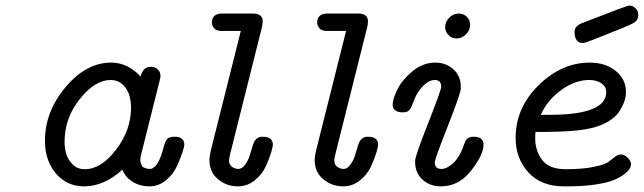

<svg xmlns="http://www.w3.org/2000/svg" viewBox="-20 -659 2294 684"><path d="M140.1 -157.2Q140.1 -261.2 213.6 -348.6Q287.1 -436 376 -436Q435.1 -436 481 -386.2Q488.8 -420.9 517.1 -420.9Q517.6 -420.9 518.1 -420.9Q532.2 -420.9 542 -411.9Q551.8 -402.8 551.8 -388.2Q551.8 -384.3 548.8 -372.1L481.9 -105Q480 -98.1 480 -88.1Q480 -78.1 487.8 -64.9Q500 -57.1 513.2 -57.1Q530.3 -57.1 544.9 -84Q554.7 -103 561.3 -128.9Q567.9 -154.8 575 -163.3Q582 -171.9 603 -171.9Q636.2 -171.9 636.7 -143.1Q636.7 -137.2 629.9 -116.2Q623 -95.2 610.1 -66.7Q597.2 -38.1 571 -16.6Q544.9 4.9 512 4.9Q479 4.9 452.9 -11Q426.8 -26.9 416 -54.2Q350.1 4.9 279.8 4.9Q217.8 4.9 179 -41.3Q140.1 -87.4 140.1 -157.2ZM210 -152.8Q210 -131.8 215.6 -111.8Q221.2 -91.8 238 -74Q254.9 -56.2 282.2 -56.2Q340.3 -56.2 393.6 -126Q446.8 -195.8 446.8 -274.9Q446.8 -319.8 427 -346.9Q407.2 -374 374 -374Q318.8 -374 264.4 -306.4Q210 -238.8 210 -152.8Z M726.1 -88.9Q726.1 -105 734.9 -138.2L837.9 -548.8H768.1Q751 -548.8 742.9 -558.3Q734.9 -567.9 734.9 -578.1Q734.9 -610.8 772 -610.8Q772.5 -610.8 772.9 -610.8H881.8Q916 -610.8 916 -582Q916 -578.1 914.1 -565.9L800.8 -113.8Q795.9 -93.8 795.9 -87.9Q795.9 -71.8 806.9 -64.5Q817.9 -57.1 829.1 -57.1Q842.3 -57.1 853 -72Q863.8 -86.9 868.4 -101.1Q873 -115.2 880.9 -142.1Q889.6 -171.9 915 -171.9H916Q952.1 -171.9 952.1 -143.1Q952.1 -137.2 946 -116.2Q939.9 -95.2 927 -66.7Q914.1 -38.1 887.5 -16.6Q860.8 4.9 828.1 4.9Q787.1 4.9 756.6 -20.5Q726.1 -45.9 726.1 -88.9Z M1101.1 -88.9Q1101.1 -105 1109.9 -138.2L1212.9 -548.8H1143.1Q1126 -548.8 1117.9 -558.3Q1109.9 -567.9 1109.9 -578.1Q1109.9 -610.8 1147 -610.8Q1147.5 -610.8 1147.9 -610.8H1256.8Q1291 -610.8 1291 -582Q1291 -578.1 1289.1 -565.9L1175.8 -113.8Q1170.9 -93.8 1170.9 -87.9Q1170.9 -71.8 1181.9 -64.5Q1192.9 -57.1 1204.1 -57.1Q1217.3 -57.1 1228 -72Q1238.8 -86.9 1243.4 -101.1Q1248 -115.2 1255.9 -142.1Q1264.6 -171.9 1290 -171.9H1291Q1327.1 -171.9 1327.1 -143.1Q1327.1 -137.2 1321 -116.2Q1314.9 -95.2 1302 -66.7Q1289.1 -38.1 1262.5 -16.6Q1235.8 4.9 1203.1 4.9Q1162.1 4.9 1131.6 -20.5Q1101.1 -45.9 1101.1 -88.9Z M1378.9 -287.1Q1378.9 -305.2 1394.8 -338.6Q1410.6 -372.1 1448.2 -404.1Q1485.8 -436 1530.8 -436Q1568.8 -436 1595.2 -412.1Q1621.6 -388.2 1621.6 -350.1V-344.2Q1621.6 -327.1 1575.2 -209.5Q1528.8 -91.8 1528.8 -80.1Q1528.8 -57.1 1552.7 -57.1Q1570.8 -57.1 1592.3 -75.7Q1613.8 -94.2 1627.9 -129.9Q1628.9 -132.8 1632.3 -142.3Q1635.7 -151.9 1638.2 -157Q1640.6 -162.1 1647.7 -167Q1654.8 -171.9 1666 -171.9H1667Q1703.1 -171.9 1702.6 -143.1Q1702.6 -107.9 1658.7 -51.5Q1614.7 4.9 1550.8 4.9Q1511.7 4.9 1485.4 -19Q1459 -43 1459 -81.1V-86.9Q1459 -103 1505.4 -220.5Q1551.8 -337.9 1551.8 -350.1Q1551.8 -374 1528.8 -374Q1505.9 -374 1481.9 -347.2Q1464.8 -328.1 1456.1 -304Q1447.3 -279.8 1440.4 -269.3Q1433.6 -258.8 1416 -258.8H1413.6Q1378.9 -259.3 1378.9 -287.1ZM1565.9 -563Q1565.9 -581.1 1580.3 -595.9Q1594.7 -610.8 1614.7 -610.8Q1630.9 -610.8 1642.8 -599.4Q1654.8 -587.9 1654.8 -570.8Q1654.8 -550.8 1639.9 -536.4Q1625 -522 1606.9 -522Q1588.9 -522 1577.4 -534.4Q1565.9 -546.9 1565.9 -563Z M1816.9 -168Q1816.9 -274.9 1898.9 -355.5Q1981 -436 2080.6 -436Q2136.7 -436 2173.3 -406.5Q2210 -377 2210 -331.1Q2210 -315.9 2205.3 -301Q2200.7 -286.1 2187.7 -264.2Q2174.8 -242.2 2143.3 -224.1Q2111.8 -206.1 2064.9 -198.2Q2014.2 -189.5 1918.9 -189H1887.7Q1886.7 -181.2 1886.7 -166Q1886.7 -121.1 1911.9 -88.6Q1937 -56.2 1994.6 -56.2Q2056.6 -56.2 2096.7 -64.7Q2136.7 -73.2 2148.7 -83Q2160.6 -92.8 2171.1 -100.8Q2181.6 -108.9 2192.6 -108.9Q2203.6 -108.9 2215.8 -97.4Q2228 -85.9 2228 -73.2Q2228 -67.4 2223.4 -58.6Q2218.8 -49.8 2203.9 -38.3Q2189 -26.9 2165.8 -17.3Q2142.6 -7.8 2100.1 -1.5Q2057.6 4.9 2002.9 4.9H1988.8Q1907.7 4.9 1862.3 -44.9Q1816.9 -94.7 1816.9 -168ZM1906.7 -250H1938Q2140.1 -250 2139.6 -331.1Q2139.6 -350.1 2122.8 -362.1Q2106 -374 2078.6 -374Q2027.8 -374 1978.3 -337.4Q1928.7 -300.8 1906.7 -250ZM2026.9 -545.9Q2026.9 -564.9 2049.8 -575.2Q2213.9 -639.2 2221.2 -639.2Q2234.4 -639.2 2244.1 -629.6Q2253.9 -620.1 2253.9 -606Q2253.9 -586.9 2237.5 -577.4Q2221.2 -567.9 2140.1 -536.1Q2102.1 -521 2079.1 -512.2Q2064.9 -506.3 2057.1 -505.9H2056.2Q2026.9 -505.9 2026.9 -545.9Z"/></svg>

Font: CMU Typewriter Text Variable Width
Style: Italic
Weight: 500
Italic angle: -14.04°
Version: Version 0.7.0